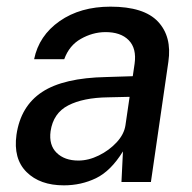

<svg xmlns="http://www.w3.org/2000/svg" viewBox="-20 -547 576 577"><path d="M172 10Q100 10 59.8 -30Q19.5 -70 29.5 -142Q42 -228 106.5 -270.5Q171 -313 299.5 -315.5L379 -318L384.5 -355.5Q391 -401.5 366.8 -426.2Q342.5 -451 295.5 -450.5Q258 -450 223 -430.2Q188 -410.5 173 -369H82.5Q97 -440 159.2 -483.5Q221.5 -527 312 -527Q412.5 -527 454.8 -482Q497 -437 486 -361.5L433.5 0H345L349.5 -92Q313 -33 268.5 -11.5Q224 10 172 10ZM215.5 -64.5Q246 -64.5 277 -79.8Q308 -95 330.5 -119.2Q353 -143.5 357 -170.5L369.5 -256L304.5 -254.5Q230 -253.5 185 -230.2Q140 -207 132 -152.5Q126.5 -111 150.2 -87.8Q174 -64.5 215.5 -64.5Z"/></svg>

Font: Public Sans Medium
Style: Italic
Weight: 500
Italic angle: -8°
Designer: The Public Sans project authors (U.S. Web Design System). Libre Franklin designed by Pablo Impallari and Rodrigo Fuenzal
Version: Version 1.007; ttfautohint (v1.8.1) -l 8 -r 50 -G 200 -x 14 